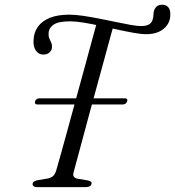

<svg xmlns="http://www.w3.org/2000/svg" viewBox="-20 -772 723 792"><path d="M124.5 -354Q126.5 -359.5 131.2 -363Q136 -366.5 143.5 -366.5H494Q501.5 -366.5 504 -363Q506.5 -359.5 504.5 -354Q502.5 -348 497.8 -344.5Q493 -341 485.5 -341H134.5Q128 -341 125.5 -344.5Q123 -348 124.5 -354ZM265.5 -711.5Q290 -711.5 322.5 -706.8Q355 -702 390.5 -695Q426 -688 459.2 -681Q492.5 -674 519.5 -669.2Q546.5 -664.5 561.5 -664.5Q582 -664.5 593.2 -670.5Q604.5 -676.5 608.5 -688Q612 -697 612.5 -705.8Q613 -714.5 614 -722Q616.5 -736 625.2 -744.2Q634 -752.5 650.5 -752.5Q664.5 -752.5 673.8 -742.5Q683 -732.5 682.5 -712Q682.5 -676 655.5 -653.5Q628.5 -631 583.5 -631Q562.5 -631 531.8 -636.5Q501 -642 465.2 -649.8Q429.5 -657.5 393 -665.5Q356.5 -673.5 324.5 -678.8Q292.5 -684 269.5 -684Q221 -684 201.2 -670.5Q181.5 -657 180.5 -635Q179.5 -623.5 183.2 -614.5Q187 -605.5 191 -597Q195 -588.5 194.5 -578.5Q194.5 -565.5 184.5 -556Q174.5 -546.5 158 -547Q139 -547 127.8 -563.5Q116.5 -580 118.5 -607Q119.5 -638 136.2 -661.5Q153 -685 185.2 -698.2Q217.5 -711.5 265.5 -711.5ZM283.5 -61Q280 -48.5 285.2 -42.5Q290.5 -36.5 301.5 -34.5L343.5 -27.5Q360.5 -23.5 357.5 -13.5Q356 -6.5 349.5 -3.2Q343 0 331.5 0H133.5Q123.5 0 118.8 -3.8Q114 -7.5 114.5 -13Q115 -20 121 -23.5Q127 -27 137 -29L176 -35.5Q189.5 -38 198 -45Q206.5 -52 211.5 -67.5Q218 -91 229 -129.2Q240 -167.5 253 -215.8Q266 -264 280.8 -317.5Q295.5 -371 310.2 -425Q325 -479 338.5 -528.5Q352 -578 363 -618.8Q374 -659.5 381.5 -686L450 -673Q442.5 -646 431.2 -605Q420 -564 406.5 -514.2Q393 -464.5 378.2 -410.8Q363.5 -357 349 -304Q334.5 -251 322 -203.5Q309.5 -156 299.2 -119Q289 -82 283.5 -61Z"/></svg>

Font: Fraunces Light
Style: Italic
Weight: 300
Italic angle: -16°
Version: Version 1.000;[b76b70a41]